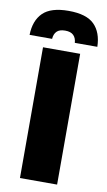

<svg xmlns="http://www.w3.org/2000/svg" viewBox="-115 -879 517 924"><g transform="rotate(10 143.5 -416.5)"><path d="M233.5 0H52V-639H233.5ZM143.5 -833Q231 -833 269.2 -794.8Q307.5 -756.5 309 -686.5H199Q197.5 -710 184.2 -723.2Q171 -736.5 143.5 -736.5Q115.5 -736.5 102.5 -723.2Q89.5 -710 88 -686.5H-22Q-20.5 -756.5 18.2 -794.8Q57 -833 143.5 -833Z"/></g></svg>

Font: Anek Latin ExtraBold
Style: Regular
Weight: 800
Designer: Yesha Goshar
Foundry: Ek Type
Version: Version 1.003